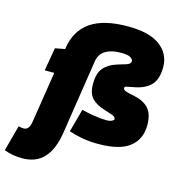

<svg xmlns="http://www.w3.org/2000/svg" viewBox="-229 -866 1109 1203"><g transform="rotate(15 325.5 -265.0)"><path d="M29 -17 81 -349H19L45 -499L109 -511V-517Q127 -634 211.5 -692Q296 -750 453 -750Q592 -750 661.5 -698Q731 -646 731 -560Q731 -486 698.5 -447.5Q666 -409 598 -394Q552 -385 540 -382.5Q528 -380 528 -371Q528 -361 541.5 -354.5Q555 -348 607 -338Q666 -325 697.5 -289.5Q729 -254 729 -183Q729 -92 665 -41Q601 10 461 10Q405 10 357.5 1.5Q310 -7 270 -21L311 -171Q345 -162 390 -154.5Q435 -147 472 -147Q497 -147 509 -154Q521 -161 521 -162Q521 -173 515.5 -179Q510 -185 494 -190.5Q478 -196 447 -206Q394 -221 363.5 -251.5Q333 -282 333 -345Q333 -416 364 -451Q395 -486 450 -502Q485 -512 502.5 -518Q520 -524 526 -530.5Q532 -537 532 -546Q532 -556 516 -567.5Q500 -579 452 -579Q392 -579 354 -556.5Q316 -534 308 -487L233 0Q216 109 165 164.5Q114 220 24 220Q-40 220 -93 199L-48 32Q-38 35 -29.5 36Q-21 37 -14 37Q2 37 13 24.5Q24 12 29 -17Z"/></g></svg>

Font: Georama Black
Style: Italic
Weight: 900
Italic angle: -9°
Designer: Jean-Baptiste Levee
Foundry: Production Type
Version: Version 1.000